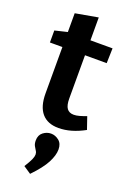

<svg xmlns="http://www.w3.org/2000/svg" viewBox="-184 -739 763 1123"><g transform="rotate(20 197.5 -177.5)"><path d="M223.7 12Q155.3 12 119.7 -29.5Q84 -71 84 -153V-459.3L102.3 -441H6.3V-515.7L104.3 -539.3L84 -515V-651.3L224.7 -676.3V-515L209.7 -534H362.3L359.7 -441H209.7L224.7 -459.3V-172Q224.7 -129.3 238.7 -110.3Q252.7 -91.3 281 -91.3Q297 -91.3 316.3 -96.7Q335.7 -102 358.7 -111L385 -34.3Q300.7 12 223.7 12ZM160 320.7 113.3 289.3Q135.7 253.3 143.7 234.8Q151.7 216.3 151.7 204Q151.7 191.7 145 181.7Q138.3 171.7 131.3 158.7Q124.3 145.7 124.3 125.7Q124.3 92 146.7 74.7Q169 57.3 195.7 57.3Q222.3 57.3 245 75.5Q267.7 93.7 267.7 130.3Q267.7 166.7 243.5 213Q219.3 259.3 160 320.7Z"/></g></svg>

Font: Bitter Thin
Style: Regular
Weight: 100
Designer: Sol Matas, and Bitter project Authors
Foundry: Sol Matas
Version: Version 2.002